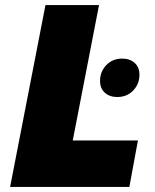

<svg xmlns="http://www.w3.org/2000/svg" viewBox="-20 -740 612 760"><path d="M20 0 160 -720H372L268 -184H526L492 0ZM444 -356Q414 -356 395 -373Q376 -390 376 -420Q376 -456 400.5 -482Q425 -508 464 -508Q494 -508 513 -491Q532 -474 532 -444Q532 -408 507.5 -382Q483 -356 444 -356Z"/></svg>

Font: Kufam Black
Style: Italic
Weight: 900
Italic angle: -11°
Designer: Artur Schmal
Foundry: Original Type
Version: Version 1.301; ttfautohint (v1.8.3)